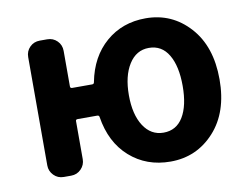

<svg xmlns="http://www.w3.org/2000/svg" viewBox="-68 -668 1002 776"><g transform="rotate(-10 433.5 -280.0)"><path d="M565.4 -106.4Q618.2 -106.4 646 -152.3Q673.8 -198.2 673.8 -279.3Q673.8 -360.4 646 -407.2Q618.2 -454.1 565.4 -454.1Q513.7 -454.1 483.4 -406.2Q453.1 -358.4 453.1 -279.3Q453.1 -200.2 483.4 -153.3Q513.7 -106.4 565.4 -106.4ZM224.6 -356.4Q224.6 -348.6 232.4 -348.6H314.5Q322.3 -348.6 323.2 -356.4Q342.8 -458 410.2 -516.1Q477.5 -574.2 573.2 -574.2Q680.7 -574.2 752.9 -494.6Q825.2 -415 825.2 -279.3Q825.2 -144.5 752.9 -65.4Q680.7 13.7 573.2 13.7Q474.6 13.7 406.2 -46.9Q337.9 -107.4 321.3 -213.9Q320.3 -220.7 312.5 -220.7H232.4Q224.6 -220.7 224.6 -213.9V-57.6Q224.6 -34.2 208 -17.1Q191.4 0 167 0H136.7Q112.3 0 95.7 -17.1Q79.1 -34.2 79.1 -57.6V-502Q79.1 -526.4 95.7 -543Q112.3 -559.6 136.7 -559.6H167Q191.4 -559.6 208 -543Q224.6 -526.4 224.6 -502Z"/></g></svg>

Font: Gen Jyuu Gothic Bold
Style: Bold
Weight: 700
Designer: [Source Han Sans]
Ryoko NISHIZUKA  (kana & ideographs); Paul D. Hunt (Latin, Greek & Cyrillic); Wenlong ZHANG  (bopomofo
Version: Version 1.002.20150607